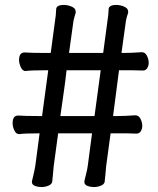

<svg xmlns="http://www.w3.org/2000/svg" viewBox="-20 -743 640 776"><path d="M79 -531Q109 -529 161 -529H185Q205 -674 205.5 -682Q206 -690 207 -705Q207 -723 238 -723Q253 -723 268 -717Q286 -710 286 -696V-692Q284 -684 281 -674.5Q278 -665 277 -659Q266 -581 259 -529H397Q417 -674 417.5 -682Q418 -690 419 -705Q419 -723 450 -723Q465 -723 480 -717Q498 -710 498 -696V-692Q491 -671 489 -659L471 -529H481Q510 -529 552 -532H553Q567 -532 574 -517.5Q581 -503 581 -490Q581 -477 575 -467.5Q569 -458 558 -458Q536 -459 514 -459H461L437 -274H455Q484 -274 526 -277H527Q541 -277 548 -262.5Q555 -248 555 -235Q555 -222 549 -212.5Q543 -203 532 -203Q510 -204 494 -204H427L409 -71Q407 -52 406 -37.5Q405 -23 403 -8Q401 2 387.5 7.5Q374 13 360 13Q346 13 335 9Q321 4 321 -7V-9Q321 -13 327 -35.5Q333 -58 335 -75L352 -204H215L197 -71Q195 -53 194 -38Q193 -23 191 -8Q189 2 175.5 7.5Q162 13 148 13Q134 13 123 9Q109 4 109 -7V-10Q112 -23 116 -39.5Q120 -56 123 -75L140 -204H134Q77 -204 59 -201H58H57Q44 -201 37 -218Q31 -232 31 -245Q31 -276 53 -276Q83 -274 135 -274H150L175 -459H160Q104 -459 84 -456H83Q71 -456 64 -471.5Q57 -487 57 -500Q57 -531 79 -531ZM362 -274 387 -459H249Q244 -413 237.5 -369Q231 -325 224 -274Z"/></svg>

Font: Moon Stars Kai
Style: Bold
Weight: 700
Designer: GuiWonder
Version: Version 1.101